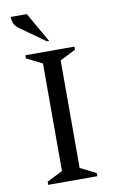

<svg xmlns="http://www.w3.org/2000/svg" viewBox="-95 -912 580 963"><g transform="rotate(-10 195.0 -431.0)"><path d="M70 0V-16L150 -56V-604L70 -644V-660H320V-644L240 -604V-56L320 -16V0ZM189 -710 64 -799Q42 -815 36.5 -831Q31 -847 31 -862H113L200 -710Z"/></g></svg>

Font: Spectral
Style: Regular
Weight: 400
Designer: Jean-Baptiste Levee
Foundry: Production Type
Version: Version 2.001